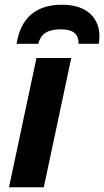

<svg xmlns="http://www.w3.org/2000/svg" viewBox="-20 -791 440 811"><path d="M50 -606H142C153 -652 186 -667 237 -667C289 -667 312 -648 312 -606H397C399 -615 400 -624 400 -638C400 -704 359 -771 242 -771C127 -771 67 -711 50 -606ZM18 0H165L281 -546H134Z"/></svg>

Font: Noto Sans
Style: Bold Italic
Weight: 700
Italic angle: -12°
Designer: Monotype Design Team
Foundry: Monotype Imaging Inc.
Version: Version 2.013